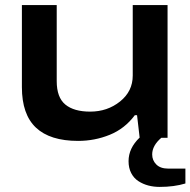

<svg xmlns="http://www.w3.org/2000/svg" viewBox="-20 -547 756 762"><path d="M290 12.2Q178.7 12.2 122.8 -40.3Q66.9 -92.8 66.9 -201.2V-526.9H205.1V-225.1Q205.1 -160.2 239.3 -132.1Q273.4 -104 337.9 -104Q406.2 -104 456.5 -144.3Q506.8 -184.6 506.8 -247.1V-526.9H645V0H620.1Q584 30.8 584 65.9Q584 89.4 600.3 105.7Q616.7 122.1 647 122.1H715.8V181.2Q670.9 194.8 613.8 194.8Q589.8 194.8 568.6 189.2Q547.4 183.6 529.3 171.9Q511.2 160.2 500.7 139.9Q490.2 119.6 490.2 92.8Q490.2 41 534.2 -1L523.9 -89.8H515.1Q475.1 -36.1 415.5 -12Q356 12.2 290 12.2Z"/></svg>

Font: Archivo Expanded SemiBold
Style: Regular
Weight: 600
Width: 7
Designer: Hector Gatti
Foundry: Omnibus-Type
Version: Version 2.001